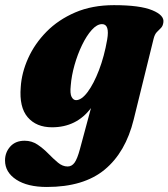

<svg xmlns="http://www.w3.org/2000/svg" viewBox="-70 -494 670 764"><path d="M462 -18.5Q430 112 346.5 181Q263 250 116.5 250Q39.5 250 -5.2 220.8Q-50 191.5 -50 144.5Q-50 112.5 -29.2 89.2Q-8.5 66 28 66Q56.5 66 79.5 81.5Q102.5 97 122.2 117.2Q142 137.5 160.5 153Q179 168.5 199 168.5Q215.5 168.5 226.5 153.5Q237.5 138.5 248 99.5L292 -64Q234.5 12.5 137 12.5Q74.5 12.5 40.2 -27.5Q6 -67.5 12.5 -147Q16 -204.5 42 -262.2Q68 -320 115 -367.8Q162 -415.5 229.2 -444.5Q296.5 -473.5 383.5 -473.5Q487 -473.5 536 -453.2Q585 -433 580 -404.5Q578 -390 570.2 -382.5Q562.5 -375 554 -366.2Q545.5 -357.5 541 -339ZM211.5 -153.5Q208 -121 215 -108.2Q222 -95.5 232.5 -95.5Q254.5 -95.5 278.8 -128Q303 -160.5 324 -215.2Q345 -270 356.5 -336.5Q367 -398 336 -398Q316 -398 295.2 -375Q274.5 -352 256.5 -314.8Q238.5 -277.5 226.5 -235Q214.5 -192.5 211.5 -153.5Z"/></svg>

Font: Fraunces 72pt S050 Black
Style: Italic
Weight: 900
Italic angle: -16°
Version: Version 1.000; ttfautohint (v1.8.3)